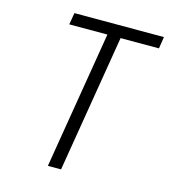

<svg xmlns="http://www.w3.org/2000/svg" viewBox="-109 -825 819 914"><g transform="rotate(15 300.0 -367.5)"><path d="M211 0 323 -677H135L145 -735H586L577 -677H388L276 0Z"/></g></svg>

Font: Iosevka SS04 Light Extended
Style: Italic
Weight: 300
Width: 7
Italic angle: -9°
Monospace: yes
Designer: Belleve Invis
Foundry: Belleve Invis
Version: Version 19.0.0; ttfautohint (v1.8.4)